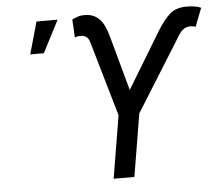

<svg xmlns="http://www.w3.org/2000/svg" viewBox="-52 -796 980 855"><g transform="rotate(-5 438.0 -369.0)"><path d="M421.9 0 468.3 -279.8 371.6 -613.3Q366.7 -630.9 356.7 -638.7Q346.7 -646.5 330.1 -646.5Q323.7 -646.5 316.2 -645.3Q308.6 -644 304.7 -641.6L300.3 -722.7Q318.4 -731 331.3 -734.6Q344.2 -738.3 362.3 -737.3Q397.5 -735.8 421.4 -712.4Q445.3 -689 460.4 -633.3L527.8 -387.7L680.2 -639.2Q708.5 -685.5 736.3 -710.4Q764.2 -735.4 810.1 -735.4Q828.1 -735.4 844.7 -733.4Q861.3 -731.4 876.5 -724.6L844.2 -641.6Q841.8 -644 834.7 -645.3Q827.6 -646.5 820.8 -646.5Q805.2 -646.5 792.7 -638.7Q780.3 -630.9 769 -613.3L561 -279.8L514.6 0ZM100.1 -584 140.6 -727.5H234.9L161.1 -584Z"/></g></svg>

Font: Inter Variable
Style: Italic
Weight: 400
Italic angle: -9.39999°
Designer: Rasmus Andersson
Foundry: rsms
Version: Version 4.001;git-9221beed3